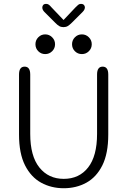

<svg xmlns="http://www.w3.org/2000/svg" viewBox="-20 -964 659 994"><path d="M310 10.5Q245.5 10.5 193 -18.2Q140.5 -47 109.5 -108.2Q78.5 -169.5 78.5 -267.5V-578Q78.5 -619 107.5 -619Q136.5 -619 136.5 -578V-271Q136.5 -156 183.8 -97Q231 -38 310 -38Q390 -38 436.2 -97Q482.5 -156 482.5 -271V-578Q482.5 -619 511.5 -619Q540.5 -619 540.5 -578V-267.5Q540.5 -169.5 510 -108.2Q479.5 -47 427.2 -18.2Q375 10.5 310 10.5ZM214 -684Q193 -684 178.2 -698.8Q163.5 -713.5 163.5 -735Q163.5 -756 178.2 -771Q193 -786 214 -786Q235 -786 250 -771Q265 -756 265 -735Q265 -713.5 250 -698.8Q235 -684 214 -684ZM404 -684Q382.5 -684 367.8 -698.8Q353 -713.5 353 -735Q353 -756 367.8 -771Q382.5 -786 404 -786Q425 -786 440 -771Q455 -756 455 -735Q455 -713.5 440 -698.8Q425 -684 404 -684ZM408 -902.5 352 -846.5Q340.5 -835 331 -829.2Q321.5 -823.5 308.5 -823.5Q296 -823.5 286.2 -829.2Q276.5 -835 265.5 -846.5L209.5 -902.5Q199 -913.5 199 -925Q199 -933.5 204.2 -938.8Q209.5 -944 218 -944Q227 -944 233 -939.5Q239 -935 247 -925.5L309 -860.5L370.5 -925.5Q378.5 -934 384.8 -939Q391 -944 399.5 -944Q408.5 -944 414 -938.8Q419.5 -933.5 419.5 -926Q419.5 -921 417 -915Q414.5 -909 408 -902.5Z"/></svg>

Font: Sono Monospace Light
Style: Regular
Weight: 300
Version: Version 2.112